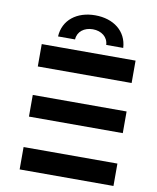

<svg xmlns="http://www.w3.org/2000/svg" viewBox="-97 -982 865 1056"><g transform="rotate(10 335.5 -453.5)"><path d="M86 0H610V-125H86ZM610 -295V-416H86V-295ZM610 -575V-700H86V-575ZM262 -757C264 -801 301 -829 349 -829C397 -829 434 -801 436 -757H531C526 -850 451 -907 349 -907C247 -907 172 -850 167 -757Z"/></g></svg>

Font: Montserrat-Alt1
Style: Bold
Weight: 700
Designer: Differentunic
Foundry: Differentunic
Version: Version 7.222